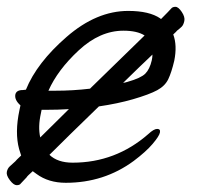

<svg xmlns="http://www.w3.org/2000/svg" viewBox="-70 -518 633 563"><path d="M-8 -62Q-11 -71 -14 -81Q-27 -129 -13 -195L-10 -209Q-28 -225 -25 -241Q-22 -254 -3 -254L6 -255Q38 -334 125.5 -410Q213 -486 306 -486Q368 -486 400 -464Q401 -463 402 -462Q426 -486 432 -493Q436 -498 444.5 -498Q453 -498 463 -483Q473 -468 470.5 -456.5Q468 -445 463 -440Q458 -435 449 -428Q448 -426 438 -417Q450 -385 441 -340Q433 -306 423.5 -286Q414 -266 391 -253.5Q368 -241 320 -227Q275 -214 220 -206Q127 -116 75 -64Q99 -41 143 -41Q269 -41 365 -125Q381 -140 391 -140Q401 -140 399 -129.5Q397 -119 377.5 -96Q358 -73 322 -46Q235 18 123 18Q72 18 37 -8Q31 -12 26 -16Q9 -1 8 2Q-1 12 -9 20Q-12 25 -21 25Q-30 25 -41 10.5Q-52 -4 -50 -14Q-48 -24 -41.5 -30Q-35 -36 -25 -45Q-24 -47 -8 -62ZM132 -198Q100 -196 65 -196H52L50 -186Q41 -146 48 -115Q82 -149 132 -198ZM354 -414Q332 -428 292 -428Q223 -428 161 -370.5Q99 -313 72 -252H92Q144 -252 194 -258Q196 -260 198 -262Q296 -357 354 -414ZM291 -275Q298 -276 304 -278Q343 -289 356 -302Q369 -315 375 -341Q377 -350 377 -358Q342 -325 291 -275Z"/></svg>

Font: LXGW Bright GB
Style: Italic
Weight: 400
Italic angle: -12°
Designer: Christian Thalmann (Catharsis Fonts)
Foundry: LXGW / Christian Thalmann (Catharsis Fonts) / Fontworks Inc.
Version: Version 5.510